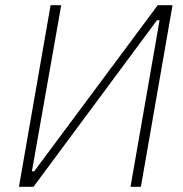

<svg xmlns="http://www.w3.org/2000/svg" viewBox="-20 -720 706 740"><path d="M53 0H109L585 -642H595L483 0H523L645 -700H588L112 -60H103L216 -700H175Z"/></svg>

Font: Fixel Text 20240404 ExtraLight
Style: Italic
Weight: 200
Width: 4
Italic angle: -10°
Designer: AlfaBravo + MacPaw
Foundry: Kyrylo Tkachov, Marchela Mozhyna, Serhii Makarenko, Maria Weinstein, Zakhar Kryvoshyya
Version: Version 1.211;Glyphs 3.2 (3225)